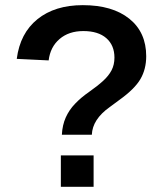

<svg xmlns="http://www.w3.org/2000/svg" viewBox="-20 -718 633 738"><path d="M542 -502Q542 -452.1 519.8 -414.1Q497.6 -376 439 -334L401.4 -306.2Q335.4 -259.3 333 -200.2H217.8Q219.7 -237.3 232.7 -266.4Q245.6 -295.4 268.6 -319.3Q291.5 -343.3 321.8 -364.3Q354.5 -387.2 376.2 -407Q397.9 -426.8 408.9 -448Q419.9 -469.2 419.9 -496.6Q419.9 -543.9 388.7 -571.3Q357.4 -598.6 300.3 -598.6Q244.6 -598.6 209 -568.1Q173.3 -537.6 167 -485.8L44.4 -491.7Q57.1 -590.3 124 -644.3Q190.9 -698.2 298.3 -698.2Q412.1 -698.2 477.1 -646Q542 -593.8 542 -502ZM339.8 -120.6V0H213.9V-120.6Z"/></svg>

Font: Arimo SemiBold
Style: Regular
Weight: 600
Designer: Steve Matteson
Foundry: Monotype Imaging Inc.
Version: Version 1.33